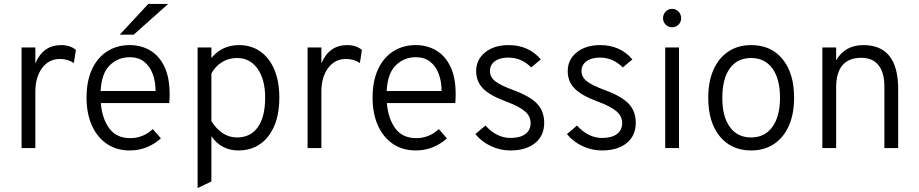

<svg xmlns="http://www.w3.org/2000/svg" viewBox="-20 -752 4666 975"><path d="M89.5 0V-511H159.5V-430Q198.5 -523 290.5 -523Q336.5 -523 365.5 -498.5L355 -432Q324.5 -452.5 284 -452.5Q228 -452.5 193.8 -406.5Q159.5 -360.5 159.5 -286.5V0Z M639 12Q571 12 521.8 -22Q472.5 -56 446 -116.2Q419.5 -176.5 419.5 -256Q419.5 -340.5 447.2 -400.2Q475 -460 524.5 -491.5Q574 -523 639 -523Q695.5 -523 741.5 -496.5Q787.5 -470 814.5 -414.5Q841.5 -359 841.5 -272Q841.5 -252.5 839.5 -228.5H492Q498.5 -149.5 535 -100Q571.5 -50.5 641.5 -50.5Q673 -50.5 702 -61.8Q731 -73 756 -96.5L797 -49.5Q769 -23 728.2 -5.5Q687.5 12 639 12ZM491 -290H770Q770 -337.5 755.5 -376.5Q741 -415.5 712 -438.5Q683 -461.5 639 -461.5Q579.5 -461.5 537.5 -420.5Q495.5 -379.5 491 -290ZM588 -576 733 -732H834L659 -576Z M983.5 203V-511H1053.5V-457.5Q1108 -523 1193.5 -523Q1256.5 -523 1302.5 -490.2Q1348.5 -457.5 1373.5 -397.8Q1398.5 -338 1398.5 -256Q1398.5 -132.5 1342.5 -60.2Q1286.5 12 1190.5 12Q1104 12 1053.5 -60V169.5ZM1183.5 -54Q1252.5 -54 1289.5 -106.5Q1326.5 -159 1326.5 -256Q1326.5 -349 1287.8 -403.2Q1249 -457.5 1183.5 -457.5Q1142.5 -457.5 1108.2 -437Q1074 -416.5 1053.5 -379V-136.5Q1106.5 -54 1183.5 -54Z M1542 0V-511H1612V-430Q1651 -523 1743 -523Q1789 -523 1818 -498.5L1807.5 -432Q1777 -452.5 1736.5 -452.5Q1680.5 -452.5 1646.2 -406.5Q1612 -360.5 1612 -286.5V0Z M2091.5 12Q2023.5 12 1974.2 -22Q1925 -56 1898.5 -116.2Q1872 -176.5 1872 -256Q1872 -340.5 1899.8 -400.2Q1927.5 -460 1977 -491.5Q2026.5 -523 2091.5 -523Q2148 -523 2194 -496.5Q2240 -470 2267 -414.5Q2294 -359 2294 -272Q2294 -252.5 2292 -228.5H1944.5Q1951 -149.5 1987.5 -100Q2024 -50.5 2094 -50.5Q2125.5 -50.5 2154.5 -61.8Q2183.5 -73 2208.5 -96.5L2249.5 -49.5Q2221.5 -23 2180.8 -5.5Q2140 12 2091.5 12ZM1943.5 -290H2222.5Q2222.5 -337.5 2208 -376.5Q2193.5 -415.5 2164.5 -438.5Q2135.5 -461.5 2091.5 -461.5Q2032 -461.5 1990 -420.5Q1948 -379.5 1943.5 -290Z M2571 12Q2520 12 2473 -10Q2426 -32 2394 -71L2445 -114.5Q2502.5 -51.5 2572 -51.5Q2621 -51.5 2647.8 -71.2Q2674.5 -91 2674.5 -127.5Q2674.5 -161.5 2646 -186.5Q2617.5 -211.5 2550 -236.5Q2468.5 -266.5 2433.2 -302.2Q2398 -338 2398 -391Q2398 -449.5 2443.8 -486.2Q2489.5 -523 2563 -523Q2664 -523 2726.5 -450.5L2677.5 -409.5Q2628.5 -459.5 2562 -459.5Q2518 -459.5 2493 -441Q2468 -422.5 2468 -391Q2468 -361.5 2494 -340.2Q2520 -319 2589 -293.5Q2673 -262.5 2708.2 -224.5Q2743.5 -186.5 2743.5 -128.5Q2743.5 -63 2697.5 -25.5Q2651.5 12 2571 12Z M3036 12Q2985 12 2938 -10Q2891 -32 2859 -71L2910 -114.5Q2967.5 -51.5 3037 -51.5Q3086 -51.5 3112.8 -71.2Q3139.5 -91 3139.5 -127.5Q3139.5 -161.5 3111 -186.5Q3082.5 -211.5 3015 -236.5Q2933.5 -266.5 2898.2 -302.2Q2863 -338 2863 -391Q2863 -449.5 2908.8 -486.2Q2954.5 -523 3028 -523Q3129 -523 3191.5 -450.5L3142.5 -409.5Q3093.5 -459.5 3027 -459.5Q2983 -459.5 2958 -441Q2933 -422.5 2933 -391Q2933 -361.5 2959 -340.2Q2985 -319 3054 -293.5Q3138 -262.5 3173.2 -224.5Q3208.5 -186.5 3208.5 -128.5Q3208.5 -63 3162.5 -25.5Q3116.5 12 3036 12Z M3392.5 -613.5Q3373.5 -613.5 3360.2 -627Q3347 -640.5 3347 -659.5Q3347 -679 3360.2 -693Q3373.5 -707 3392.5 -707Q3412.5 -707 3425.8 -693Q3439 -679 3439 -659.5Q3439 -640.5 3425.8 -627Q3412.5 -613.5 3392.5 -613.5ZM3358 0V-511H3428V0Z M3794.5 12Q3693.5 12 3635 -59.8Q3576.5 -131.5 3576.5 -255Q3576.5 -337.5 3603 -397.5Q3629.5 -457.5 3678.5 -490.2Q3727.5 -523 3794.5 -523Q3896 -523 3954.2 -451.5Q4012.5 -380 4012.5 -256Q4012.5 -173.5 3986 -113.5Q3959.5 -53.5 3910.5 -20.8Q3861.5 12 3794.5 12ZM3794.5 -54Q3863.5 -54 3902.2 -107.5Q3941 -161 3941 -256Q3941 -351.5 3902.2 -404.5Q3863.5 -457.5 3794.5 -457.5Q3724.5 -457.5 3686.2 -404.8Q3648 -352 3648 -255Q3648 -159.5 3686.5 -106.8Q3725 -54 3794.5 -54Z M4156 0V-511H4226V-445.5Q4270.5 -523 4364.5 -523Q4541 -523 4541 -300V0H4471V-312.5Q4471 -384 4441 -421.2Q4411 -458.5 4354 -458.5Q4226 -458.5 4226 -306.5V0Z"/></svg>

Font: Overpass Light
Style: Regular
Weight: 300
Designer: Delve Withrington, Dave Bailey, Thomas Jockin
Foundry: Delve Fonts LLC
Version: Version 4.000; ttfautohint (v1.8.3)